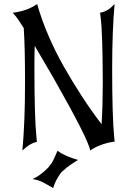

<svg xmlns="http://www.w3.org/2000/svg" viewBox="-20 -758 671 967"><path d="M50.3 -686.5 43.9 -693.8Q117.7 -702.6 167 -737.8Q189.9 -657.7 223.9 -578.9Q257.8 -500 300.8 -423.8Q343.8 -347.7 391.6 -274.2Q439.5 -200.7 491.7 -132.3Q497.6 -230.5 497.6 -336.4V-352.5Q497.1 -470.7 494.6 -550.3Q492.2 -629.9 486.3 -675.3L483.9 -693.8Q497.6 -696.3 508.8 -701.2Q520 -706.1 529.3 -712.4Q538.6 -718.8 557.1 -737.8Q550.8 -667.5 547.9 -586.9Q544.9 -506.3 544.9 -411.1Q544.9 -293.9 547.4 -207.3Q549.8 -120.6 555.7 -61.5L557.6 -44.9Q537.6 -42.5 519 -37.6Q500.5 -32.7 484.4 -26.4Q468.3 -20 455.6 -13.2Q442.9 -6.3 434.6 0Q423.3 -59.6 250 -364.3L154.8 -527.3Q153.3 -476.1 153.3 -416.5Q153.3 -295.4 155.8 -207.3Q158.2 -119.1 164.1 -60.1L166 -43.5Q130.9 -36.6 92.8 0Q106 -145.5 106 -337.4V-351.1Q106 -433.6 104.5 -499.3Q103 -564.9 99.6 -616.7Q84 -641.6 71.8 -659.2Q59.6 -676.8 50.3 -686.5ZM143.6 143.6Q162.6 135.7 180.7 122.6Q206.1 104 224.1 84.5Q228.5 79.6 239.7 64Q248.5 51.8 269.5 1.5Q307.1 29.3 373 47.4L340.3 68.4Q315.9 84.5 292.5 106.4Q287.1 111.3 279.8 122.6Q258.8 154.3 250.5 180.7Q248 188.5 248 189L204.6 164.6Q178.7 149.4 143.6 143.6Z"/></svg>

Font: MedievalSharp
Style: Regular
Weight: 500
Version: Version 1.0